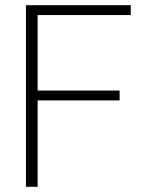

<svg xmlns="http://www.w3.org/2000/svg" viewBox="-20 -720 560 740"><path d="M80 0V-700H484V-662H125V-371H441V-333H125V0Z"/></svg>

Font: DM Sans 11pt ExtraLight
Style: Regular
Weight: 250
Version: Version 4.004;gftools[0.9.30]